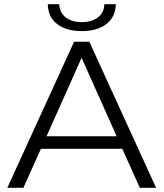

<svg xmlns="http://www.w3.org/2000/svg" viewBox="-20 -900 784 920"><path d="M15 0 335 -700H408L728 0H650L566 -187H176L92 0ZM203 -247H539L371 -623ZM372 -751Q297 -751 253.5 -785Q210 -819 209 -880H264Q265 -840 294.5 -817Q324 -794 372 -794Q420 -794 449.5 -817Q479 -840 480 -880H535Q534 -819 490 -785Q446 -751 372 -751Z"/></svg>

Font: Modern
Style: Small
Weight: 400
Designer: Julieta Ulanovsky
Foundry: Julieta Ulanovsky
Version: Version 8.000